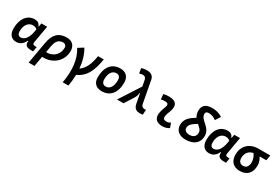

<svg xmlns="http://www.w3.org/2000/svg" viewBox="85 -2026 5117 3536"><g transform="rotate(30 2643.5 -258.5)"><path d="M407.2 -444.3H399.4C380.4 -490.7 353.5 -522.5 276.9 -522.5C123.5 -522.5 21.5 -387.2 21.5 -184.1C21.5 -60.5 80.6 10.3 184.1 10.3C262.7 10.3 325.7 -34.7 360.4 -114.7H373C364.3 -27.3 399.9 4.9 504.9 4.9H545.4L563 -96.2H543.9C484.4 -96.2 471.7 -113.3 479 -154.8L542.5 -517.6H420.4ZM302.7 -410.2C350.6 -410.2 377 -393.6 395 -374.5L386.2 -325.7C361.3 -183.6 297.9 -102.1 215.8 -102.1C170.9 -102.1 144.5 -136.2 144.5 -196.3C144.5 -321.8 208 -410.2 302.7 -410.2Z M957 -527.3C787.1 -527.3 693.8 -437 659.2 -240.7L577.1 224.6H700.7L738.8 8.8C747.6 9.3 756.3 9.8 765.6 9.8C980.5 9.8 1141.6 -142.1 1141.6 -343.8C1141.6 -460 1073.2 -527.3 957 -527.3ZM781.7 -236.3C802.7 -358.4 853.5 -414.1 942.4 -414.1C988.8 -414.1 1015.6 -386.7 1015.6 -338.9C1015.6 -204.6 912.6 -103 776.4 -103C770 -103 764.2 -103 758.3 -103.5Z M1301.3 224.6H1422.9C1437.5 143.1 1445.3 62 1446.8 -15.6C1619.6 -95.2 1700.2 -235.4 1747.1 -517.6H1625.5C1594.7 -330.1 1543.5 -217.3 1441.9 -147C1429.2 -294.4 1390.1 -426.3 1327.6 -527.3L1215.8 -457.5C1327.1 -282.2 1352.1 -41.5 1301.3 224.6Z M2002.9 9.8C2181.6 9.8 2287.1 -118.2 2287.1 -335C2287.1 -456.1 2216.8 -527.3 2097.7 -527.3C1918.9 -527.3 1813.5 -397.5 1813.5 -177.7C1813.5 -60.1 1883.8 9.8 2002.9 9.8ZM2024.4 -102.5C1969.2 -102.5 1937 -140.1 1937 -203.6C1937 -336.4 1990.2 -415 2079.6 -415C2132.8 -415 2163.6 -377.4 2163.6 -314C2163.6 -181.2 2111.8 -102.5 2024.4 -102.5Z M2818.8 9.8C2838.9 9.8 2856.4 8.3 2877.4 3.9L2883.8 -102.5C2867.2 -101.6 2857.9 -100.6 2853 -100.6C2813 -100.6 2790 -117.7 2779.3 -159.2L2689 -639.6C2671.4 -710.4 2622.1 -742.2 2538.1 -742.2C2490.2 -742.2 2455.1 -734.9 2421.9 -724.6L2439.9 -618.7C2472.2 -627.4 2495.1 -632.8 2513.7 -632.8C2550.8 -632.8 2575.7 -615.2 2585.9 -574.2L2611.3 -440.9L2326.2 0H2464.4L2572.8 -168.9C2599.1 -211.4 2628.4 -258.8 2625.5 -309.1L2635.7 -312L2676.3 -98.1C2695.8 -22.5 2737.8 9.8 2818.8 9.8Z M3401.4 -129.4C3367.7 -109.9 3347.2 -102.5 3314.9 -102.5C3265.6 -102.5 3241.2 -124 3244.1 -166.5C3248.5 -231 3281.2 -278.8 3296.9 -345.2C3326.2 -465.3 3269.5 -527.3 3129.9 -527.3C3091.3 -527.3 3052.7 -524.4 3014.6 -513.7L3024.9 -404.3C3054.7 -412.1 3084.5 -415.5 3114.3 -415.5C3165 -415.5 3186 -392.6 3174.8 -349.1C3160.2 -290.5 3125 -224.1 3120.6 -153.3C3113.8 -46.4 3173.8 9.8 3295.9 9.8C3353 9.8 3395 -8.3 3435.1 -31.2Z M3785.2 9.8C3959.5 9.8 4063 -77.1 4063 -224.1C4063 -413.6 3852.1 -442.9 3852.1 -576.7C3852.1 -612.8 3875 -629.9 3920.9 -629.9C3976.6 -629.9 4030.3 -607.4 4077.1 -572.3L4145 -680.2C4083.5 -720.7 4008.3 -742.2 3928.2 -742.2C3794.4 -742.2 3726.1 -685.1 3726.1 -574.7C3726.1 -516.6 3741.2 -474.1 3763.7 -439.5C3637.7 -368.7 3565.4 -296.4 3565.4 -177.7C3565.4 -62 3649.9 9.8 3785.2 9.8ZM3842.8 -356.4C3891.6 -315.4 3937 -280.8 3937 -219.2C3937 -146 3887.7 -102.5 3804.2 -102.5C3734.4 -102.5 3691.4 -135.7 3691.4 -189C3691.4 -255.4 3745.6 -298.8 3842.8 -356.4Z M4508.8 -444.3H4501C4481.9 -490.7 4455.1 -522.5 4378.4 -522.5C4225.1 -522.5 4123 -387.2 4123 -184.1C4123 -60.5 4182.1 10.3 4285.6 10.3C4364.3 10.3 4427.2 -34.7 4461.9 -114.7H4474.6C4465.8 -27.3 4501.5 4.9 4606.4 4.9H4647L4664.6 -96.2H4645.5C4585.9 -96.2 4573.2 -113.3 4580.6 -154.8L4644 -517.6H4522ZM4404.3 -410.2C4452.1 -410.2 4478.5 -393.6 4496.6 -374.5L4487.8 -325.7C4462.9 -183.6 4399.4 -102.1 4317.4 -102.1C4272.5 -102.1 4246.1 -136.2 4246.1 -196.3C4246.1 -321.8 4309.6 -410.2 4404.3 -410.2Z M4939 9.8C5090.3 9.8 5177.2 -81.5 5177.2 -240.2C5177.2 -295.4 5160.2 -352.5 5124.5 -405.8H5267.1L5286.6 -519H5035.6C4847.2 -519 4722.7 -398.4 4722.7 -215.8C4722.7 -72.3 4801.3 9.8 4939 9.8ZM4997.6 -403.3C5036.6 -347.2 5053.7 -289.6 5053.7 -240.2C5053.7 -152.8 5014.6 -102.5 4946.3 -102.5C4882.8 -102.5 4846.2 -143.6 4846.2 -213.9C4846.2 -317.4 4905.3 -388.7 4997.6 -403.3Z"/></g></svg>

Font: Cascadia Mono SemiBold
Style: Italic
Weight: 600
Italic angle: -10°
Monospace: yes
Designer: Aaron Bell
Foundry: Saja Typeworks
Version: Version 2404.023